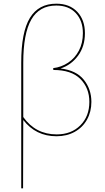

<svg xmlns="http://www.w3.org/2000/svg" viewBox="-20 -731 569 1040"><path d="M475 -179Q475 -126 451.5 -83.5Q428 -41 385 -17Q342 7 286 7Q174 7 106 -81L105 289H95V-392Q95 -557 142 -634Q189 -711 285 -711Q357 -711 398.5 -667Q440 -623 440 -551Q440 -480 403 -429.5Q366 -379 308 -360Q393 -350 434 -299Q475 -248 475 -179ZM464 -179Q464 -254 415.5 -303Q367 -352 269 -352L268 -362Q312 -367 349 -391.5Q386 -416 407.5 -457Q429 -498 429 -551Q429 -619 390.5 -660Q352 -701 285 -701Q193 -701 149.5 -625Q106 -549 106 -391V-97Q173 -3 287 -3Q366 -3 415 -52Q464 -101 464 -179Z"/></svg>

Font: Ysabeau Infant Hairline
Style: Regular
Weight: 100
Designer: Christian Thalmann (Catharsis Fonts)
Version: Version 0.003